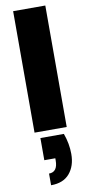

<svg xmlns="http://www.w3.org/2000/svg" viewBox="-114 -782 535 1152"><g transform="rotate(-10 154.0 -206.0)"><path d="M252 -740V0H56V-740ZM228 38Q251 101 251 164Q251 237 212.5 282.5Q174 328 99 328V257Q152 257 152 186V173H85V38Z"/></g></svg>

Font: Fz Poppins ExtBd
Style: Regular
Weight: 800
Designer: Ninad Kale (Devanagari), Jonny Pinhorn (Latin)
Foundry: Indian Type Foundry
Version: Vit hóa bi Vntype.Com & FontZin.Com